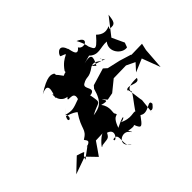

<svg xmlns="http://www.w3.org/2000/svg" viewBox="-196 -793 1051 1051"><g transform="rotate(-45 330.0 -267.5)"><path d="M448 -383C477 -436 474 -454 411 -438C486 -457 519 -470 455 -455C497 -410 533 -441 582 -437C542 -388 596 -327 638 -336L648 -363L615 -434L693 -534C687 -492 687 -467 641 -476C667 -514 622 -450 567 -505C500 -428 509 -459 482 -510C477 -439 517 -465 467 -556C540 -526 467 -490 448 -526C409 -478 408 -564 403 -559C379 -631 333 -557 349 -558C406 -536 355 -560 305 -486C301 -465 322 -489 283 -471C226 -552 266 -464 255 -516C239 -525 217 -537 130 -480C219 -525 159 -416 166 -418C187 -413 198 -400 167 -444C161 -368 238 -372 219 -378C176 -341 268 -388 248 -326C191 -305 183 -302 139 -313C166 -265 84 -263 165 -340C112 -285 140 -320 196 -277C138 -191 169 -179 113 -145C123 -129 139 -119 94 -105C138 -129 50 -72 43 -61C46 -105 103 -87 25 -112L-50 -41L51 -77L105 -21C122 -46 140 -70 157 -96L213 -98C194 -99 131 -27 165 -52C208 -59 214 -51 230 -83C291 -64 222 -1 229 -33C288 -48 230 44 282 56C210 18 288 -40 321 1C321 1 342 30 320 -9C377 3 360 -15 365 -8C383 39 391 28 428 -22C469 9 519 -63 518 -19C482 28 485 -27 482 21L492 -74C486 -95 481 -192 470 -162C482 -204 548 -137 558 -180C469 -184 482 -149 486 -147C469 -115 410 -48 425 -54C414 -68 383 -38 319 -73C341 -57 394 -110 293 -58C322 -143 351 -97 334 -129C327 -131 347 -174 315 -213C371 -198 345 -217 340 -233L361 -208L403 -216L467 -268L564 -270L614 -246L576 -204L652 -236L692 -130L701 -252L710 -292L625 -290L626 -292L558 -313L483 -330L463 -348L363 -318L350 -303C327 -217 294 -210 246 -202C321 -244 325 -210 309 -297C308 -289 324 -295 327 -297C354 -312 307 -343 331 -360C372 -385 369 -358 426 -399C451 -410 460 -402 495 -377C494 -414 480 -391 510 -375L428 -402Z"/></g></svg>

Font: Hussar Lance
Style: ExBdObl
Weight: 700
Foundry: Cannot Into Space Fonts, PlusOne Fonts
Version: Version 2.270